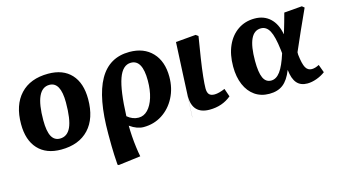

<svg xmlns="http://www.w3.org/2000/svg" viewBox="-85 -846 2461 1384"><g transform="rotate(-15 1145.5 -154.0)"><path d="M284 15Q173 15 112 -51Q51 -117 51 -237Q51 -379 125 -458.5Q199 -538 333 -538Q444 -538 504.5 -472.5Q565 -407 565 -287Q565 -143 491 -64Q417 15 284 15ZM296 -64Q351 -64 377.5 -121.5Q404 -179 404 -305Q404 -458 321 -458Q213 -458 213 -222Q213 -141 233.5 -102.5Q254 -64 296 -64Z M655 230 647 225Q644 182 642.5 150Q641 118 640.5 82.5Q640 47 640 -7Q640 -275 714 -406.5Q788 -538 939 -538Q1047 -538 1109.5 -472Q1172 -406 1172 -291Q1172 -205 1136 -136Q1100 -67 1038.5 -27.5Q977 12 900 12Q851 12 799 -25H798Q798 10 801 53.5Q804 97 809.5 138.5Q815 180 821 209ZM883 -63Q922 -63 951.5 -93.5Q981 -124 998 -178.5Q1015 -233 1015 -305Q1015 -460 930 -460Q868 -460 837 -373Q806 -286 799 -96Q838 -63 883 -63Z M1392 14Q1264 14 1264 -122Q1267 -187 1271.5 -284.5Q1276 -382 1283 -520L1433 -533L1451 -520Q1437 -436 1425.5 -361Q1414 -286 1408 -228.5Q1402 -171 1402 -142Q1402 -111 1414.5 -97Q1427 -83 1455 -83Q1471 -83 1491.5 -88.5Q1512 -94 1533 -103L1554 -42Q1487 14 1392 14ZM1264 -124V-122Q1260 -43 1258.5 -6.5Q1257 30 1256.5 35.5Q1256 41 1256.5 25.5Q1257 10 1258.5 -16Q1260 -42 1261 -68.5Q1262 -95 1263 -111.5Q1264 -128 1264 -124Z M1838 15Q1776 15 1730.5 -16.5Q1685 -48 1660 -106Q1635 -164 1635 -242Q1635 -331 1664.5 -397Q1694 -463 1748 -500Q1802 -537 1873 -537Q1943 -537 1988.5 -494.5Q2034 -452 2048 -374H2049Q2055 -393 2060.5 -411.5Q2066 -430 2073.5 -456Q2081 -482 2092 -523L2226 -534L2243 -520Q2207 -442 2172.5 -364.5Q2138 -287 2110 -222V-203Q2118 -133 2133.5 -105.5Q2149 -78 2179 -78Q2204 -78 2234 -94L2256 -34Q2227 -12 2190.5 1Q2154 14 2122 14Q2071 14 2043.5 -18Q2016 -50 2009 -116H2008Q1981 -47 1941 -16Q1901 15 1838 15ZM1875 -74Q1913 -74 1943 -114.5Q1973 -155 2001 -244L1998 -271Q1986 -372 1963 -414.5Q1940 -457 1899 -457Q1798 -457 1798 -241Q1798 -154 1816.5 -114Q1835 -74 1875 -74Z"/></g></svg>

Font: Literata 7pt
Style: Bold Italic
Weight: 700
Italic angle: -2°
Designer: Latin by Veronika Burian and Jose Scaglione. Greek by Irene Vlachou. Cyrillic by Vera Evstafieva
Foundry: TypeTogether
Version: Version 3.002